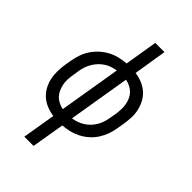

<svg xmlns="http://www.w3.org/2000/svg" viewBox="-277 -834 1148 1148"><g transform="rotate(45 297.0 -260.0)"><path d="M166 215 201 5Q171 1 142.5 -10.5Q114 -22 92.5 -41Q71 -60 56.5 -85.5Q42 -111 35.5 -140.5Q29 -170 29.5 -201.5Q30 -233 35 -264L42 -304Q47 -332 56.5 -360.5Q66 -389 83.5 -415Q101 -441 124.5 -462Q148 -483 174.5 -497Q201 -511 231 -518Q261 -525 289 -527L323 -735H401L367 -525Q397 -521 425 -509.5Q453 -498 475 -479Q497 -460 511 -434.5Q525 -409 532 -379.5Q539 -350 537.5 -318.5Q536 -287 531 -256L524 -216Q520 -188 510 -159.5Q500 -131 483.5 -105Q467 -79 443.5 -58Q420 -37 392.5 -23Q365 -9 336 -2Q307 5 279 7L244 215ZM212 -64 277 -456Q258 -453 238.5 -446.5Q219 -440 201.5 -428.5Q184 -417 169.5 -401.5Q155 -386 144.5 -368Q134 -350 127.5 -331Q121 -312 118 -292L112 -253Q108 -232 107 -211Q106 -190 110 -170Q114 -150 122 -132Q130 -114 143 -100Q156 -86 174 -77Q192 -68 212 -64ZM290 -64Q310 -67 329 -73.5Q348 -80 366 -91.5Q384 -103 398.5 -118.5Q413 -134 423.5 -152Q434 -170 440 -189Q446 -208 449 -228L456 -267Q459 -288 460 -309Q461 -330 457.5 -350Q454 -370 446 -388Q438 -406 424.5 -420Q411 -434 393 -443Q375 -452 355 -456Z"/></g></svg>

Font: Iosevka QP
Style: Italic
Weight: 400
Italic angle: -9°
Designer: Belleve Invis
Foundry: Belleve Invis
Version: Version 20.0.0; ttfautohint (v1.8.4)